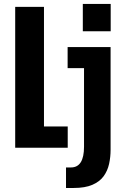

<svg xmlns="http://www.w3.org/2000/svg" viewBox="-20 -734 640 954"><path d="M391.5 -714.5H530V-578.5H391.5ZM55.5 0V-700H198.5V-105.5H316.5V0ZM308 200V98H332.5Q397.5 98 397.5 -5V-395.5H316V-500H529.5V10Q529.5 46.5 522 80.5Q514.5 114.5 495 141.5Q475.5 168.5 439.2 184.2Q403 200 345.5 200Z"/></svg>

Font: Trispace Condensed SemiBold
Style: Regular
Weight: 600
Width: 3
Designer: Tyler Finck
Foundry: Etcetera Type Company
Version: Version 1.210; ttfautohint (v1.8.3)